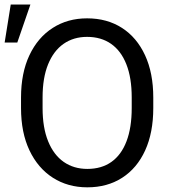

<svg xmlns="http://www.w3.org/2000/svg" viewBox="-23 -800 741 830"><path d="M639.6 -377.9V-333Q639.6 -226.6 604.5 -149.7Q569.3 -72.8 505.1 -31.5Q440.9 9.8 354.5 9.8Q270.5 9.8 205.8 -31.5Q141.1 -72.8 104.5 -149.7Q67.9 -226.6 67.9 -333V-377.9Q67.9 -484.4 104.2 -561.3Q140.6 -638.2 205.1 -679.4Q269.5 -720.7 353.5 -720.7Q439.9 -720.7 504.2 -679.4Q568.4 -638.2 604 -561.3Q639.6 -484.4 639.6 -377.9ZM546.4 -333V-378.9Q546.4 -463.4 523.4 -521.7Q500.5 -580.1 457.3 -610.4Q414.1 -640.6 353.5 -640.6Q294.9 -640.6 251.7 -610.4Q208.5 -580.1 184.8 -521.7Q161.1 -463.4 161.1 -378.9V-333Q161.1 -248 185.1 -189.2Q209 -130.4 252.4 -100.1Q295.9 -69.8 354.5 -69.8Q416 -69.8 458.7 -100.1Q501.5 -130.4 523.9 -189.2Q546.4 -248 546.4 -333ZM-2.9 -616.2 23.4 -780.3H108.4L51.8 -616.2Z"/></svg>

Font: RobotoDEMO
Style: Regular
Weight: 400
Designer: Christian Robertson
Foundry: Google
Version: Version 2.136